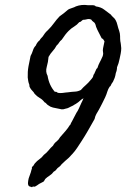

<svg xmlns="http://www.w3.org/2000/svg" viewBox="-20 -750 521 794"><path d="M433.6 -391.6Q427.2 -382.3 423.8 -371.1Q420.4 -359.4 415 -347.7L402.8 -322.8Q399.4 -316.4 396 -309.6Q392.6 -302.7 388.7 -295.9L378.4 -278.3Q373.5 -269.5 371.1 -257.8Q357.4 -233.4 344.2 -210.4Q331.1 -187.5 316.4 -165Q307.6 -151.4 298.8 -138.2Q290 -125 279.3 -113.3Q277.3 -111.3 275.4 -109.4Q273.4 -107.4 271.5 -105Q269 -102.1 264.6 -97.7Q260.7 -94.2 257.1 -91.1Q253.4 -87.9 249.5 -84.5Q246.1 -81.1 242.2 -77.6Q238.3 -74.2 234.4 -70.3Q232.9 -68.8 231 -65.9Q229.5 -64 226.6 -61.5Q216.3 -54.7 212.9 -48.8Q209.5 -43.5 202.1 -40Q195.8 -30.8 185.1 -23.9Q174.3 -17.1 167 -9.8Q165.5 -7.3 164.6 -5.6Q163.6 -3.9 163.1 -2.9Q162.6 -1.5 160.2 1Q149.9 5.9 141.6 10.7Q137.7 13.7 133.3 16.6Q128.9 19.5 125 21.5Q121.1 22.5 118.2 21.5Q115.2 20.5 112.3 24.4Q110.4 22.9 105.5 22Q101.1 21 98.6 18.6Q95.7 13.2 95.7 9.3Q95.7 6.8 95.9 3.9Q96.2 1 96.7 -2.9Q97.2 -10.3 103 -24.9Q108.4 -38.6 110.4 -48.8Q112.8 -51.8 111.8 -54.7Q111.3 -57.6 113.3 -60.5Q117.2 -63 119.1 -66.4Q120.1 -68.4 121.3 -70.3Q122.6 -72.3 124 -74.2Q133.3 -85 142.6 -91.3Q152.8 -98.1 161.1 -109.4Q172.4 -117.7 180.2 -127.4Q189 -138.7 199.2 -147.5Q205.1 -158.7 213.9 -165Q222.7 -171.9 228.5 -182.6Q243.2 -199.2 252 -209.5Q260.7 -219.7 268.6 -232.4Q272 -234.9 272.5 -237.8Q272.9 -241.2 275.4 -244.1Q277.8 -248.5 280.3 -253.2Q282.7 -257.8 285.2 -262.7L295.9 -283.2Q301.3 -290.5 306.6 -302.2Q309.1 -307.6 311.5 -313.2Q314 -318.8 316.4 -324.2Q319.3 -329.1 321.3 -334Q323.2 -338.9 325.2 -343.8Q320.8 -341.3 316.9 -338.6Q313 -335.9 309.6 -332.5Q304.2 -327.1 294.9 -321.3Q293.5 -320.3 291.7 -319.3Q290 -318.4 288.1 -317.4Q283.2 -314.5 282.2 -313.5Q275.9 -310.5 271.2 -308.3Q266.6 -306.2 264.2 -304.7Q258.8 -301.8 252 -300.8Q241.2 -296.9 234.9 -297.9Q228.5 -298.8 220.7 -300.8Q210 -302.7 199.2 -305.2Q188.5 -307.6 179.7 -314.5Q175.3 -316.9 171.9 -321.3Q168.9 -325.2 164.1 -327.1Q155.8 -338.4 144.5 -344.7Q132.3 -351.6 123 -362.3Q119.6 -369.1 113.3 -375Q106.9 -381.3 103.5 -388.7Q101.6 -391.1 101.6 -396Q101.6 -400.9 99.6 -404.3Q97.7 -409.2 96.7 -415.5Q95.7 -421.9 94.7 -429.7Q93.8 -453.1 97.7 -475.1Q101.6 -497.1 106.4 -518.6Q109.4 -523.9 111.8 -529.5Q114.3 -535.2 116.2 -541.5Q119.6 -553.2 127.9 -561.5Q133.3 -575.2 144.5 -584Q147 -589.4 149.9 -591.8Q152.3 -593.8 156.2 -598.6Q161.1 -606.4 166 -612.8Q170.9 -619.1 177.7 -625Q192.9 -640.1 202.6 -653.8Q208 -661.6 214.1 -668.7Q220.2 -675.8 226.6 -682.6Q245.6 -695.8 256.8 -706.1Q261.7 -710.9 266.6 -712.9Q271.5 -714.8 280.3 -717.8Q284.2 -718.8 287.1 -720.2Q290 -721.7 293.9 -723.6Q317.4 -732.4 343.8 -728.5H362.3Q372.6 -728.5 376 -723.6Q397.5 -720.7 410.6 -710.4Q417.5 -705.6 424.3 -700.2Q431.2 -694.8 438.5 -689.5Q441.4 -684.6 448.2 -678.7Q454.6 -673.3 458 -667Q462.9 -658.7 465.8 -646Q467.3 -639.6 469 -634Q470.7 -628.4 472.7 -623Q476.6 -611.3 476.6 -601.1Q476.6 -595.7 476.8 -590.3Q477.1 -585 477.5 -580.1Q478.5 -576.2 479 -572.5Q479.5 -568.8 480 -564.9L481.4 -550.8Q481.4 -540 479 -527.8Q476.6 -515.6 474.6 -506.8Q471.2 -488.3 463.9 -471.7Q463.9 -459.5 459 -448.2Q457 -435.5 454.1 -427.7Q451.2 -419.9 447.3 -412.1Q439.5 -401.4 438.5 -397.5Q438 -394 433.6 -391.6ZM400.4 -591.8Q396 -600.6 392.6 -607.2Q389.2 -613.8 386.7 -618.7Q381.8 -627.9 378.9 -635.7Q377.4 -637.7 376.5 -642.6Q376 -644 375.5 -646Q375 -647.9 374 -650.4Q372.1 -656.2 366.2 -659.7Q360.4 -663.6 357.4 -668.9Q348.1 -672.9 339.8 -670.4Q331.1 -668 323.2 -668Q318.4 -665 316.4 -662.6Q313.5 -659.2 307.6 -658.2Q298.8 -647.5 286.6 -640.1Q274.9 -633.3 263.7 -622.1Q250 -608.4 235.4 -585.9Q228 -580.1 224.6 -574.2Q221.2 -567.9 213.9 -561.5Q207 -548.3 197.8 -538.6Q189 -529.3 180.7 -514.6Q179.2 -493.7 173.3 -473.4Q167.5 -453.1 176.8 -436.5Q183.1 -397 207 -370.1Q212.9 -372.1 218.8 -366.2Q227.5 -364.3 239.3 -365.7Q244.6 -366.7 250 -367.2Q255.4 -367.7 260.7 -368.2Q277.8 -370.6 290 -371.1Q302.2 -371.6 314.5 -377.9Q324.2 -389.2 335 -398.4Q345.2 -407.2 355.5 -419.9Q359.4 -424.8 360.4 -425.8Q361.3 -426.8 364.3 -431.6Q366.7 -441.4 368.2 -442.9Q370.1 -444.8 370.1 -445.3Q373 -452.6 373.5 -453.6Q375.5 -456.1 376 -459Q378.4 -466.3 382.8 -468.8Q384.8 -475.6 387.2 -481.2Q389.6 -486.8 392.1 -491.7Q394.5 -496.6 397 -501.2Q399.4 -505.9 401.4 -510.7Q405.8 -518.6 406.2 -524.4Q407.2 -529.8 406.2 -533.2Q405.3 -538.1 405.3 -542Q405.8 -550.3 408.2 -560.1Q409.2 -564.9 410.2 -569.6Q411.1 -574.2 412.1 -579.1Q410.2 -583 407.7 -586.4Q405.3 -589.8 400.4 -591.8Z"/></svg>

Font: Freehand
Style: Regular
Weight: 400
Designer: Danh Hong
Version: Version 8.001; ttfautohint (v1.8.3)